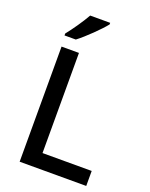

<svg xmlns="http://www.w3.org/2000/svg" viewBox="-170 -1030 877 1119"><g transform="rotate(20 268.0 -470.5)"><path d="M314 -931V-941H190C165 -896 119 -830 89 -793V-781H159C207 -817 285 -894 314 -931ZM95 0H508V-93H203V-714H95Z"/></g></svg>

Font: Noto Sans Devanagari UI Medium
Style: Regular
Weight: 500
Designer: Jelle Bosma - Monotype Design Team
Foundry: Monotype Imaging Inc.
Version: Version 2.004